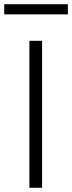

<svg xmlns="http://www.w3.org/2000/svg" viewBox="-51 -888 341 908"><path d="M88 -695H148V0H88ZM-31 -868H270V-820H-31Z"/></svg>

Font: Cairo Light
Style: Regular
Weight: 300
Designer: Mohamed Gaber, Accademia di Belle Arti di Urbino and others
Foundry: Kief Type Foundry, Accademia di Belle Arti di Urbino and others
Version: Version 3.011